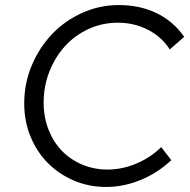

<svg xmlns="http://www.w3.org/2000/svg" viewBox="-20 -730 753 761"><path d="M406 -58Q464 -58 520 -81.5Q576 -105 619 -147L659 -95Q604 -44 537 -16.5Q470 11 401 11Q332 11 272.5 -14.5Q213 -40 169.5 -84Q126 -128 101 -188.5Q76 -249 76 -320Q76 -400 106 -471Q136 -542 186.5 -595Q237 -648 306 -679Q375 -710 451 -710Q534 -710 600.5 -678Q667 -646 710 -584L653 -534Q621 -584 566.5 -612Q512 -640 447 -640Q386 -640 332 -615.5Q278 -591 238.5 -548Q199 -505 176 -447Q153 -389 153 -323Q153 -266 172 -217Q191 -168 224.5 -133Q258 -98 305 -78Q352 -58 406 -58Z"/></svg>

Font: Red Hat Text
Style: Italic
Weight: 400
Italic angle: -12°
Designer: Pentagram / MCKL
Foundry: Pentagram / MCKL
Version: Version 1.005; Red Hat Text Italic